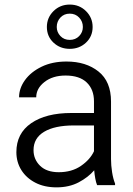

<svg xmlns="http://www.w3.org/2000/svg" viewBox="-20 -806 580 836"><path d="M402.8 0Q397.9 -11.7 394.8 -29.1Q391.6 -46.4 390.1 -64.5Q364.3 -34.2 322.8 -12.2Q281.2 9.8 226.1 9.8Q173.3 9.8 134 -10.5Q94.7 -30.8 73 -65.4Q51.3 -100.1 51.3 -143.6Q51.3 -225.1 115.7 -269.5Q180.2 -314 290.5 -314H389.2V-364.7Q389.2 -416.5 357.7 -446.8Q326.2 -477.1 265.6 -477.1Q209.5 -477.1 173.6 -449Q137.7 -420.9 137.7 -382.3H63Q63 -421.4 88.6 -457Q114.3 -492.7 160.9 -515.4Q207.5 -538.1 269.5 -538.1Q354.5 -538.1 408.9 -494.6Q463.4 -451.2 463.4 -363.8V-113.3Q463.4 -86.4 468 -56.6Q472.7 -26.9 481 -6.8V0ZM235.8 -56.2Q292.5 -56.2 332.5 -83.7Q372.6 -111.3 389.2 -147.5V-259.8H301.8Q218.3 -259.8 172.1 -232.2Q126 -204.6 126 -152.3Q126 -112.3 154.5 -84.2Q183.1 -56.2 235.8 -56.2ZM184.1 -688.5Q184.1 -729 212.9 -757.6Q241.7 -786.1 283.7 -786.1Q325.7 -786.1 354.5 -757.6Q383.3 -729 383.3 -688.5Q383.3 -647.5 354.5 -620.4Q325.7 -593.3 283.7 -593.3Q241.7 -593.3 212.9 -620.4Q184.1 -647.5 184.1 -688.5ZM227.1 -688.5Q227.1 -666 242.9 -649.2Q258.8 -632.3 283.7 -632.3Q308.6 -632.3 324.7 -648.9Q340.8 -665.5 340.8 -688.5Q340.8 -712.4 324.7 -729.5Q308.6 -746.6 283.7 -746.6Q258.8 -746.6 242.9 -729.5Q227.1 -712.4 227.1 -688.5Z"/></svg>

Font: Vazirmatn FD Light
Style: Regular
Weight: 300
Designer: Saber Rastikerdar
Foundry: Saber Rastikerdar
Version: Version 33.003